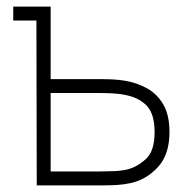

<svg xmlns="http://www.w3.org/2000/svg" viewBox="-20 -560 572 580"><path d="M91 0 90 -498H20V-540H133V-321H279Q303 -321 322 -320Q341 -319 358 -316Q394 -310 424.5 -293Q455 -276 473.5 -244Q492 -212 492 -161Q492 -93 456.8 -55Q421.5 -17 375 -7Q354 -2.5 333.2 -1.2Q312.5 0 289 0ZM133 -42H277Q297.5 -42 323.5 -43Q349.5 -44 368 -49Q397.5 -57.5 422.2 -81.2Q447 -105 447 -161Q447 -215 423.8 -240Q400.5 -265 359 -273Q340.5 -277 319 -278Q297.5 -279 277 -279H133Z"/></svg>

Font: Manrope ExtraLight
Style: Regular
Weight: 200
Designer: Mikhail Sharanda
Foundry: Mikhail Sharanda
Version: Version 4.505